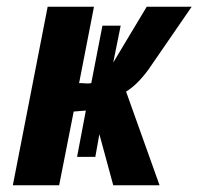

<svg xmlns="http://www.w3.org/2000/svg" viewBox="-20 -548 587 568"><path d="M234 -221 198 -218 155 0H18L121 -528H258L214 -302H222L240 -301L250 -302L283 -472H337L315 -363L414 -528H547L419 -342Q386 -297 353 -277L452 0H315L274 -151L262 -84H208Z"/></svg>

Font: Libra Sans Modern
Style: Bold Italic
Weight: 700
Italic angle: -12°
Foundry: Stefan Peev, Context Ltd
Version: Version 1.000